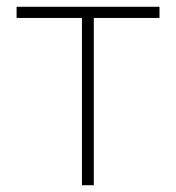

<svg xmlns="http://www.w3.org/2000/svg" viewBox="-20 -547 519 567"><path d="M222 0V-494H29V-527H451V-494H257V0Z"/></svg>

Font: Noto Sans JP
Style: Regular
Weight: 100
Designer: Ryoko NISHIZUKA 西塚涼子 (kana, bopomofo & ideographs); Paul D. Hunt (Latin, Greek & Cyrillic); Sandoll Communications 산돌커뮤니
Foundry: Adobe
Version: Version 2.004;hotconv 1.0.118;makeotfexe 2.5.65603